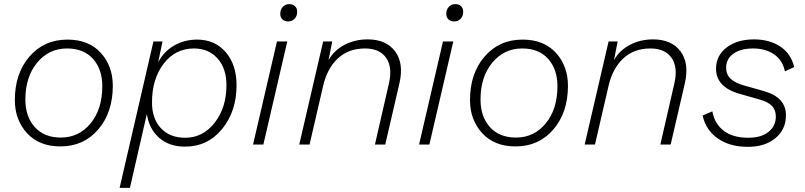

<svg xmlns="http://www.w3.org/2000/svg" viewBox="-20 -701 3904 931"><path d="M273 9Q170 9 111 -55.5Q52 -120 52 -216Q52 -345 123 -427Q194 -509 307 -509Q410 -509 468.5 -445Q527 -381 527 -285Q527 -156 456.5 -73.5Q386 9 273 9ZM275 -34Q363 -34 419.5 -103Q476 -172 476 -283Q476 -365 431 -415.5Q386 -466 305 -466Q217 -466 160 -397Q103 -328 103 -218Q103 -136 148.5 -85Q194 -34 275 -34Z M936 -509Q1022 -509 1074.5 -448Q1127 -387 1127 -288Q1127 -161 1057 -75.5Q987 10 877 10Q800 10 751.5 -33Q703 -76 692 -148L610 210H560L724 -500H768L747 -399Q774 -451 824 -480Q874 -509 936 -509ZM878 -33Q964 -33 1021 -106Q1078 -179 1078 -288Q1078 -370 1034.5 -418Q991 -466 921 -466Q830 -466 773.5 -392Q717 -318 717 -204Q717 -126 760 -79.5Q803 -33 878 -33Z M1377 -597Q1360 -597 1349.5 -607Q1339 -617 1339 -634Q1339 -655 1351.5 -668Q1364 -681 1383 -681Q1400 -681 1410.5 -671Q1421 -661 1421 -644Q1421 -623 1408.5 -610Q1396 -597 1377 -597ZM1373 -500 1257 0H1207L1323 -500Z M1763 -510Q1852 -510 1895.5 -452.5Q1939 -395 1917 -298L1848 0H1798L1866 -297Q1884 -376 1852 -421Q1820 -466 1750 -466Q1669 -466 1617 -416.5Q1565 -367 1546 -281L1481 0H1431L1547 -500H1591L1573 -409Q1599 -456 1649.5 -483Q1700 -510 1763 -510Z M2182 -597Q2165 -597 2154.5 -607Q2144 -617 2144 -634Q2144 -655 2156.5 -668Q2169 -681 2188 -681Q2205 -681 2215.5 -671Q2226 -661 2226 -644Q2226 -623 2213.5 -610Q2201 -597 2182 -597ZM2178 -500 2062 0H2012L2128 -500Z M2480 9Q2377 9 2318 -55.5Q2259 -120 2259 -216Q2259 -345 2330 -427Q2401 -509 2514 -509Q2617 -509 2675.5 -445Q2734 -381 2734 -285Q2734 -156 2663.5 -73.5Q2593 9 2480 9ZM2482 -34Q2570 -34 2626.5 -103Q2683 -172 2683 -283Q2683 -365 2638 -415.5Q2593 -466 2512 -466Q2424 -466 2367 -397Q2310 -328 2310 -218Q2310 -136 2355.5 -85Q2401 -34 2482 -34Z M3147 -510Q3236 -510 3279.5 -452.5Q3323 -395 3301 -298L3232 0H3182L3250 -297Q3268 -376 3236 -421Q3204 -466 3134 -466Q3053 -466 3001 -416.5Q2949 -367 2930 -281L2865 0H2815L2931 -500H2975L2957 -409Q2983 -456 3033.5 -483Q3084 -510 3147 -510Z M3387 -141 3434 -161Q3446 -99 3490.5 -66Q3535 -33 3608 -33Q3671 -33 3706.5 -61.5Q3742 -90 3742 -136Q3742 -167 3724 -186.5Q3706 -206 3665 -218L3570 -245Q3452 -277 3452 -368Q3452 -431 3503 -470.5Q3554 -510 3636 -510Q3710 -510 3762.5 -476Q3815 -442 3831 -376L3786 -355Q3775 -409 3733.5 -437.5Q3692 -466 3632 -466Q3571 -466 3536 -440.5Q3501 -415 3501 -373Q3501 -340 3522 -320Q3543 -300 3583 -288L3685 -259Q3791 -229 3791 -142Q3791 -73 3740 -31Q3689 11 3607 11Q3518 11 3460 -30Q3402 -71 3387 -141Z"/></svg>

Font: Elaine Sans Light
Style: Italic
Weight: 300
Italic angle: -13°
Designer: Wei Huang
Foundry: Wei Huang
Version: Version 2.001;December 24, 2019;FontCreator 12.0.0.2547 64-b